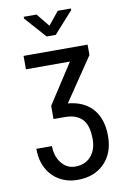

<svg xmlns="http://www.w3.org/2000/svg" viewBox="-100 -799 710 1053"><g transform="rotate(-10 255.0 -273.0)"><path d="M315.9 -453.6 172.4 -232.4V-158.7H235.8C277.8 -158.7 309.8 -147.4 331.8 -124.8C353.8 -102.1 364.7 -64.9 364.7 -13.2C364.7 26.2 354.1 58 332.8 82.3C311.4 106.5 282.2 118.7 245.1 118.7C214.2 118.7 188.6 106 168.5 80.6C148.3 55.2 138.2 23.6 138.2 -14.2H51.3C51.3 28.2 59.7 64.9 76.4 95.9C93.2 127 116.4 151 146 167.7C175.6 184.5 208.7 192.9 245.1 192.9C307.3 192.9 357.1 174.1 394.5 136.5C432 98.9 450.7 48.3 450.7 -15.1C450.7 -78.9 434.5 -129.3 402.1 -166.3C369.7 -203.2 323.9 -224.3 264.6 -229.5L427.7 -470.7L427.2 -528.3H70.8V-453.6ZM239.3 -666.5 180.2 -739.3H108.9V-729.5L213.9 -611.3H264.6L371.6 -730.5V-739.3H298.3Z"/></g></svg>

Font: Roboto Condensed
Style: Regular
Weight: 400
Designer: Google
Version: Version 2.134; 2016